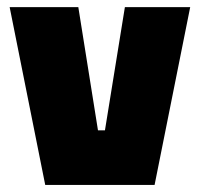

<svg xmlns="http://www.w3.org/2000/svg" viewBox="-20 -523 565 543"><path d="M107.9 0 7.3 -502.8H201.5L257.1 -154.4H276.8L333.2 -502.8H517.9L417.2 0Z"/></svg>

Font: Titillium Web SemiBold
Style: Regular
Weight: 600
Designer: Mohamed Gaber, Accademia di Belle Arti di Urbino
Foundry: Kief Type Foundry, Accademia di Belle Arti di Urbino
Version: Version 3.000; ttfautohint (v1.8.4)